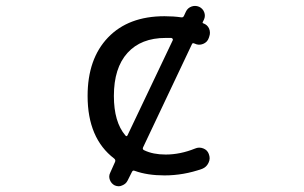

<svg xmlns="http://www.w3.org/2000/svg" viewBox="-20 -612 1040 656"><path d="M408.2 -149.4Q413.1 -143.6 416 -150.4L570.3 -474.6Q571.3 -477.5 569.8 -479.5Q568.4 -481.4 565.4 -482.4Q557.6 -482.4 545.9 -482.4Q461.9 -482.4 415.5 -431.2Q369.1 -379.9 369.1 -284.2Q369.1 -195.3 408.2 -149.4ZM599.6 -552.7Q605.5 -551.8 608.4 -557.6L615.2 -572.3Q621.1 -585 634.8 -589.8Q640.6 -591.8 646.5 -591.8Q653.3 -591.8 660.2 -588.9Q672.9 -583 677.7 -570.3Q682.6 -557.6 676.8 -544.9L672.9 -537.1Q670.9 -533.2 674.8 -532.2Q688.5 -527.3 694.3 -514.6Q697.3 -507.8 697.3 -500Q697.3 -494.1 695.3 -488.3L693.4 -482.4Q688.5 -467.8 673.8 -461.9Q659.2 -456.1 645.5 -462.9Q644.5 -462.9 642.6 -463.9Q637.7 -465.8 635.7 -460.9L468.8 -108.4Q465.8 -101.6 472.7 -98.6Q502.9 -84 545.9 -84Q595.7 -84 646.5 -104.5Q660.2 -110.4 674.3 -105Q688.5 -99.6 693.4 -85.9Q696.3 -78.1 696.3 -71.3Q696.3 -63.5 692.4 -55.7Q685.5 -41 670.9 -35.2Q607.4 -12.7 542 -12.7Q483.4 -12.7 440.4 -28.3Q433.6 -31.2 430.7 -24.4L416 4.9Q410.2 16.6 397.5 21.5Q391.6 24.4 385.7 24.4Q378.9 24.4 372.1 21.5Q360.4 15.6 355.5 2.9Q350.6 -9.8 356.4 -21.5L373 -58.6Q376 -65.4 370.1 -70.3Q279.3 -139.6 279.3 -284.2Q279.3 -411.1 349.1 -483.9Q418.9 -556.6 542 -556.6Q573.2 -556.6 599.6 -552.7Z"/></svg>

Font: Rounded Mgen+ 1mn regular
Style: Regular
Weight: 400
Designer: [Source Han Sans]
Ryoko NISHIZUKA  (kana & ideographs); Paul D. Hunt (Latin, Greek & Cyrillic); Wenlong ZHANG  (bopomofo
Version: Version 1.059.20150602